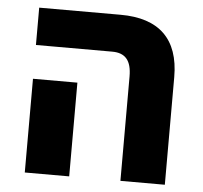

<svg xmlns="http://www.w3.org/2000/svg" viewBox="-47 -654 741 702"><g transform="rotate(5 323.5 -302.5)"><path d="M420 0H583V-395C583 -535 509 -605 368 -605H69V-468H349C397 -468 420 -442 420 -383ZM69 0H232V-344H69Z"/></g></svg>

Font: Noto Sans Hebrew SemiCondensed Extra
Style: Regular
Weight: 800
Width: 4
Designer: Monotype Design Team
Foundry: Monotype Imaging Inc.
Version: Version 1.902